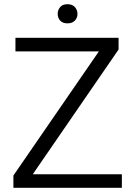

<svg xmlns="http://www.w3.org/2000/svg" viewBox="-20 -890 639 910"><path d="M557.6 -64V0H43.5V-58.1L448.7 -646.5H53.2V-710.9H542V-655.3L135.3 -64ZM253.4 -824.2Q253.4 -843.3 265.4 -856.7Q277.3 -870.1 299.8 -870.1Q322.3 -870.1 334.7 -856.7Q347.2 -843.3 347.2 -824.2Q347.2 -805.2 334.7 -792.2Q322.3 -779.3 299.8 -779.3Q277.3 -779.3 265.4 -792.2Q253.4 -805.2 253.4 -824.2Z"/></svg>

Font: Vazirmatn RD Light
Style: Regular
Weight: 300
Designer: Saber Rastikerdar
Foundry: Saber Rastikerdar
Version: Version 32.102